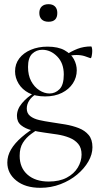

<svg xmlns="http://www.w3.org/2000/svg" viewBox="-20 -616 473 918"><path d="M173 282Q101 282 58 247.5Q15 213 15 161Q15 129 32.5 99Q50 69 84 39.5Q118 10 168 -20L178 -9Q153 7 129 24.5Q105 42 89.5 66.5Q74 91 74 129Q74 186 111.5 219Q149 252 213 252Q264 252 299 233.5Q334 215 352 185Q370 155 370 123Q370 91 354 72Q338 53 312 42.5Q286 32 254.5 27Q223 22 192 18Q161 14 131 6.5Q101 -1 81 -17Q61 -33 61 -62Q61 -94 85.5 -123Q110 -152 144 -172L151 -165Q131 -153 119.5 -135Q108 -117 108 -97Q108 -74 124.5 -61Q141 -48 167.5 -42Q194 -36 222 -32Q257 -27 292 -21Q327 -15 356.5 -3.5Q386 8 404 29.5Q422 51 422 88Q422 122 402.5 156Q383 190 349 218.5Q315 247 269.5 264.5Q224 282 173 282ZM196 -155Q149 -155 117.5 -171.5Q86 -188 69 -216Q52 -244 52 -275Q52 -310 72 -336.5Q92 -363 127.5 -378Q163 -393 207 -393Q258 -393 289 -375.5Q320 -358 333.5 -332.5Q347 -307 347 -280Q347 -246 328.5 -217.5Q310 -189 276 -172Q242 -155 196 -155ZM217 -169Q244 -169 264.5 -189.5Q285 -210 285 -260Q285 -314 253.5 -346Q222 -378 182 -378Q154 -378 134 -359Q114 -340 114 -296Q114 -256 129 -228Q144 -200 168 -184.5Q192 -169 217 -169ZM290 -318 291 -351Q321 -371 350.5 -382.5Q380 -394 416 -394Q418 -394 419.5 -387Q421 -380 421 -372Q421 -361 418.5 -348.5Q416 -336 412 -338Q402 -342 385 -347.5Q368 -353 346 -353Q333 -353 321.5 -351Q310 -349 299 -346ZM212 -512Q191 -512 179.5 -523Q168 -534 168 -554Q168 -574 179.5 -585Q191 -596 212 -596Q232 -596 243 -585Q254 -574 254 -554Q254 -512 212 -512Z"/></svg>

Font: Cormorant Light
Style: Regular
Weight: 400
Version: Version 4.000